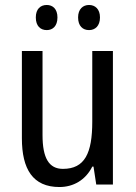

<svg xmlns="http://www.w3.org/2000/svg" viewBox="-20 -742 545 772"><path d="M124 -672C124 -637 143 -621 168 -621C192 -621 211 -637 211 -672C211 -706 192 -722 168 -722C143 -722 124 -706 124 -672ZM294 -672C294 -637 313 -621 338 -621C362 -621 382 -637 382 -672C382 -706 362 -722 338 -722C314 -722 294 -706 294 -672ZM434 -537H351V-253C351 -126 321 -63 233 -63C177 -63 151 -106 151 -199V-537H68V-186C68 -62 112 10 219 10C275 10 324 -18 351 -72H356L367 0H434Z"/></svg>

Font: Noto Sans Bengali Condensed
Style: Regular
Weight: 400
Width: 3
Designer: Jelle Bosma - Monotype Design Team
Foundry: Monotype Imaging Inc.
Version: Version 2.003